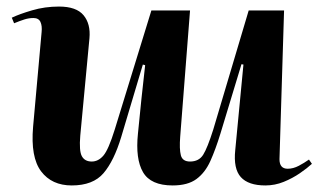

<svg xmlns="http://www.w3.org/2000/svg" viewBox="-20 -552 979 586"><path d="M16 -498Q39 -509 78 -520.5Q117 -532 160 -532Q213 -532 235 -505.5Q257 -479 253 -435L225 -138Q221 -91 230 -75Q239 -59 260 -59Q280 -59 295.5 -77Q311 -95 330 -156L442 -520H560L530 -135Q527 -97 532 -78Q537 -59 560 -59Q587 -59 600 -79.5Q613 -100 631 -157L739 -520H847L833 -66Q833 -37 858 -37Q875 -37 892 -46Q909 -55 923 -65L932 -52Q918 -39 895.5 -23.5Q873 -8 846 3Q819 14 790 14Q738 14 715 -11.5Q692 -37 698 -94L723 -355L717 -356L653 -145Q638 -96 622 -60.5Q606 -25 579.5 -5.5Q553 14 507 14Q440 14 416.5 -26.5Q393 -67 401 -144Q406 -196 411.5 -248.5Q417 -301 423 -353L416 -355L350 -134Q328 -61 296 -23.5Q264 14 199 14Q138 14 105.5 -29Q73 -72 81 -165L107 -454Q109 -473 103.5 -485Q98 -497 82 -497Q68 -497 54 -492.5Q40 -488 23 -481Z"/></svg>

Font: Literata 72pt
Style: Bold Italic
Weight: 700
Italic angle: -2°
Designer: Latin by Veronika Burian and Jose Scaglione. Greek by Irene Vlachou. Cyrillic by Vera Evstafieva
Foundry: TypeTogether
Version: Version 3.002